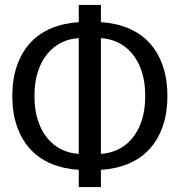

<svg xmlns="http://www.w3.org/2000/svg" viewBox="-20 -740 730 780"><path d="M120 -350Q120 -294 134 -251Q148 -208 172.5 -178.5Q197 -149 229.5 -133Q262 -117 300 -115V-585Q262 -583 229.5 -567Q197 -551 172.5 -521.5Q148 -492 134 -449Q120 -406 120 -350ZM390 -650Q452 -646 502 -625Q552 -604 587 -566Q622 -528 641 -473.5Q660 -419 660 -350Q660 -281 641 -226.5Q622 -172 587 -134Q552 -96 502 -75Q452 -54 390 -50V20H300V-50Q238 -54 188 -75Q138 -96 103 -134Q68 -172 49 -226.5Q30 -281 30 -350Q30 -419 49 -473.5Q68 -528 103 -566Q138 -604 188 -625Q238 -646 300 -650V-720H390ZM570 -350Q570 -406 556 -449Q542 -492 517.5 -521.5Q493 -551 460 -567Q427 -583 390 -585V-115Q427 -117 460 -133Q493 -149 517.5 -178.5Q542 -208 556 -251Q570 -294 570 -350Z"/></svg>

Font: Cuprum
Style: Regular
Weight: 400
Designer: Jovanny Lemonad
Foundry: Jovanny Lemonad
Version: Version 1.002